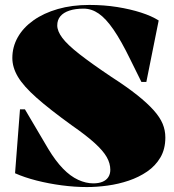

<svg xmlns="http://www.w3.org/2000/svg" viewBox="-20 -743 705 778"><path d="M332 15Q283 15 230 8Q177 1 128 -11.5Q79 -24 41 -41L61 -300H81L176 -139Q205 -91 235 -60Q265 -29 296.5 -14.5Q328 0 358 0Q380 0 395.5 -6.5Q411 -13 419 -25.5Q427 -38 427 -55Q427 -81 412.5 -106.5Q398 -132 364 -163Q330 -194 271 -235Q181 -300 128 -347Q75 -394 52.5 -432Q30 -470 30 -508Q30 -553 52 -592Q74 -631 115.5 -660.5Q157 -690 214.5 -706.5Q272 -723 342 -723Q402 -723 455 -714.5Q508 -706 551.5 -692Q595 -678 623 -660L573 -411H553L508 -502Q471 -578 440 -623Q409 -668 380 -688Q351 -708 319 -708Q285 -708 261 -700Q237 -692 224.5 -677Q212 -662 212 -640Q212 -617 232.5 -589.5Q253 -562 301.5 -524Q350 -486 432 -431Q494 -391 535.5 -358Q577 -325 602.5 -296.5Q628 -268 639 -241.5Q650 -215 650 -186Q650 -139 630 -105Q610 -71 576.5 -48Q543 -25 501.5 -11Q460 3 416 9Q372 15 332 15Z"/></svg>

Font: Kalnia Thin
Style: Regular
Weight: 100
Version: Version 1.105